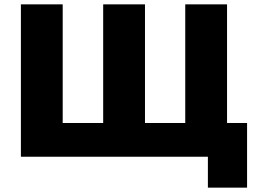

<svg xmlns="http://www.w3.org/2000/svg" viewBox="-20 -720 1175 882"><path d="M1115 -155H1023V-700H831V-155H646V-700H454V-155H268V-700H76V0H935V142H1115Z"/></svg>

Font: Montserrat-Alt1 ExtBd
Style: Regular
Weight: 800
Designer: Differentunic
Foundry: Differentunic
Version: Version 7.222